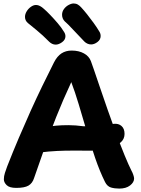

<svg xmlns="http://www.w3.org/2000/svg" viewBox="-20 -1085 827 1124"><path d="M179.3 -42.1Q169.7 -11.9 146.5 1.6Q123.3 15 75.2 15Q35.2 15 18.9 -1.2Q2.6 -17.3 2.6 -35.3Q2.6 -53.6 8.8 -72.7Q15.1 -91.9 22.1 -110.9Q56.1 -197.9 90.7 -278.9Q125.3 -360 159.4 -435.7Q193.6 -511.4 228 -582.2Q262.4 -653 295.9 -719.4Q314.3 -755.8 339.8 -772.4Q365.3 -789 399.3 -789Q442 -789 471.8 -772.2Q501.7 -755.4 512.1 -727.2Q515.6 -719.1 529.4 -678.3Q543.3 -637.6 564.2 -576.1Q585.1 -514.7 609.7 -444Q634.3 -373.3 660.1 -303.4Q685.9 -233.6 709.4 -176Q733 -118.4 750 -85Q755.8 -75 760.4 -61.3Q765 -47.7 765 -39.7Q765 -17.7 741.4 0.7Q717.8 19 678.2 19Q651.1 19 629.4 12.6Q607.8 6.1 594.8 -19.6Q563.9 -81.9 537.2 -159.8Q510.4 -237.8 486.8 -319.3Q463.1 -400.8 440.7 -474.9Q418.3 -549.1 397.3 -604.1Q348.3 -499 308.9 -399.7Q269.6 -300.4 238.2 -210.4Q206.9 -120.4 179.3 -42.1ZM211.6 -192.1Q196.6 -191.1 181 -214.7Q165.4 -238.2 165.4 -267.3Q165.4 -291.2 179.5 -305.6Q193.6 -319.9 213.1 -328.4Q232.6 -336.9 249.8 -340.4Q274.9 -346.2 308.1 -349.3Q341.2 -352.4 381.6 -352.3Q421.9 -352.1 467.3 -346Q476.2 -345 500.5 -346.7Q524.8 -348.3 554.6 -350.9Q584.3 -353.4 609.6 -356.1Q634.8 -358.8 645.8 -360Q673.8 -363 691.4 -347.4Q709.1 -331.9 709.1 -301.2Q709.1 -272.6 688.9 -253.6Q668.7 -234.7 637.3 -223.4Q605.9 -212.2 573.4 -207.6Q540.9 -203 516.3 -203Q459.3 -203 410.8 -203.3Q362.3 -203.6 314.9 -201.3Q267.6 -199.1 211.6 -192.1ZM513.2 -824.8Q501.8 -824.8 491.5 -829.6Q481.2 -834.4 473.9 -841.8Q436.6 -880.1 405.6 -913.7Q374.6 -947.2 359.8 -959.2Q351.3 -967.4 347.3 -977.6Q343.3 -987.7 343.3 -998.4Q343.3 -1017 354.4 -1032.1Q365.4 -1047.2 381.7 -1055.9Q397.9 -1064.7 411.2 -1064.7Q425.2 -1064.7 436.1 -1058Q446.9 -1051.3 455.8 -1041.2Q471 -1024.9 490.3 -1000.7Q509.6 -976.4 528.4 -950.4Q547.3 -924.3 561 -901.2Q569.2 -889.2 569.2 -873.9Q569.2 -853.1 550.4 -838.9Q531.7 -824.8 513.2 -824.8ZM306.1 -823.8Q294.7 -823.8 284.8 -828.7Q274.9 -833.7 267.6 -841Q230 -879.3 193.9 -908.8Q157.9 -938.3 142.9 -950.4Q126.3 -964.9 126.3 -985.9Q126.3 -1002.3 136 -1018.3Q145.7 -1034.3 160.9 -1045.1Q176.1 -1055.9 191 -1055.9Q202.7 -1055.9 214.2 -1049.7Q225.7 -1043.6 237 -1033.2Q251.8 -1020.7 273.7 -997.9Q295.6 -975.1 317.7 -949.3Q339.8 -923.4 353.9 -899.8Q363.1 -886.7 363.1 -872.9Q363.1 -852.1 343.4 -837.9Q323.8 -823.8 306.1 -823.8Z"/></svg>

Font: Playpen Sans
Style: Regular
Weight: 400
Designer: Laura Meseguer, Veronika Burian, José Scaglione, Kostas Bartsokas, Vera Evstafieva, Tom Grace, Yorlmar Campos
Foundry: TypeTogether
Version: Version 2.000